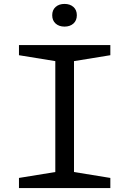

<svg xmlns="http://www.w3.org/2000/svg" viewBox="-20 -960 660 980"><path d="M76.8 -51.8 285.7 -85.8 262.3 -44.3V-685.7L285.7 -644.2L76.8 -678.2V-730H543.2V-678.2L334.3 -644.2L357.7 -685.7V-44.3L334.3 -85.8L543.2 -51.8V0H76.8ZM246.5 -882.3Q246.5 -909 263.9 -924.5Q281.3 -940 309.3 -940Q337.3 -940 354.8 -924.5Q372.2 -909 372.2 -882.3Q372.2 -855.5 354.8 -839.8Q337.3 -824.2 309.3 -824.2Q281.3 -824.2 263.9 -839.8Q246.5 -855.5 246.5 -882.3Z"/></svg>

Font: Monaspace Xenon Var
Style: Regular
Weight: 400
Designer: Riley Cran and the Lettermatic Team
Version: Version 1.000 (Monaspace Xenon Var)